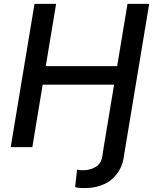

<svg xmlns="http://www.w3.org/2000/svg" viewBox="-20 -747 782 975"><path d="M506.7 0 559.3 -317.1H196.7L144.2 0H34.4L155.2 -727.3H264.9L212.4 -411.2H574.9L627.5 -727.3H737.6L616.8 0L608.3 52.9Q603.3 84.5 589 111.7Q574.6 138.8 550.8 160.9Q527 182.9 490.4 195.5Q453.8 208.1 408.7 208.1Q374.3 208.1 361.5 202.8L371.4 114.7Q382.1 117.5 401.3 117.5Q440 117.5 467.7 99.4Q495.4 81.3 500 44.4Z"/></svg>

Font: Karasuma Gothic
Style: Medium Italic
Weight: 500
Italic angle: 9.39998°
Designer: Rasmus Andersson / Ryoko Nishizuka
Foundry: Genbu
Version: Version 1.00